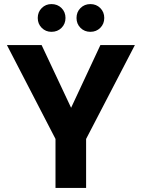

<svg xmlns="http://www.w3.org/2000/svg" viewBox="-20 -921 694 941"><path d="M252 0V-240L14 -700H184L334 -381H323L472 -700H641L402 -240V0ZM232 -765Q204 -765 184.5 -784.5Q165 -804 165 -833Q165 -862 184.5 -881.5Q204 -901 232 -901Q262 -901 281.5 -881.5Q301 -862 301 -833Q301 -804 281.5 -784.5Q262 -765 232 -765ZM423 -765Q394 -765 374.5 -784.5Q355 -804 355 -833Q355 -862 374.5 -881.5Q394 -901 423 -901Q452 -901 471.5 -881.5Q491 -862 491 -833Q491 -804 471.5 -784.5Q452 -765 423 -765Z"/></svg>

Font: DM Sans 11pt Black
Style: Regular
Weight: 900
Version: Version 4.004;gftools[0.9.30]